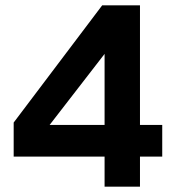

<svg xmlns="http://www.w3.org/2000/svg" viewBox="-20 -696 665 716"><path d="M502 -112H585V-230H502V-676H361L31 -239V-112H370V0H502ZM370 -495V-230H165Z"/></svg>

Font: Fog Sans
Style: Bold
Weight: 700
Foundry: Intel Corporation
Version: Version 1.00